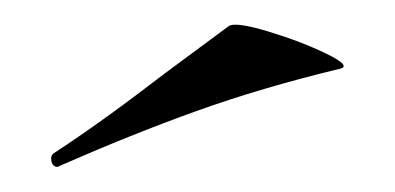

<svg xmlns="http://www.w3.org/2000/svg" viewBox="-20 -572 315 153"><path d="M26 -439Q22 -439 21 -443.5Q20 -448 23 -450Q60 -474 112 -514L162 -551Q167 -555 193.5 -547Q220 -539 240.5 -529Q261 -519 250 -517Q188 -502 136.5 -483.5Q85 -465 28 -440Z"/></svg>

Font: Cormorant SC SemiBold
Style: Regular
Weight: 600
Designer: Christian Thalmann (Catharsis Fonts)
Foundry: Catharsis Fonts
Version: Version 4.000